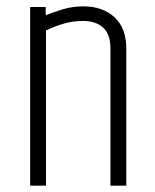

<svg xmlns="http://www.w3.org/2000/svg" viewBox="-20 -585 488 605"><path d="M124 -537Q143 -545 175.5 -555Q208 -565 242 -565Q304 -565 341 -530.5Q378 -496 378 -432V0H328V-432Q328 -477 305 -498Q282 -519 242 -519Q211 -519 182.5 -511Q154 -503 125 -489V0H75V-563H124Z"/></svg>

Font: Khand Variable Light
Style: Regular
Weight: 300
Designer: Satya Rajpurohit
Foundry: Indian Type Foundry
Version: Version 3.000